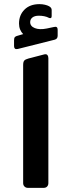

<svg xmlns="http://www.w3.org/2000/svg" viewBox="-20 -904 346 929"><path d="M115 5Q105 5 98.5 -1.5Q92 -8 92 -18V-589Q92 -605 97.5 -611Q103 -617 118 -621L191 -640Q204 -644 209 -638Q214 -632 214 -623V-18Q214 -8 208 -1.5Q202 5 191 5ZM66 -667Q56 -665 52 -669Q48 -673 48 -681V-709Q48 -720 52 -724.5Q56 -729 65 -731L92 -739Q83 -748 77.5 -761Q72 -774 72 -790Q72 -831 98.5 -857.5Q125 -884 171 -884Q185 -884 197.5 -881Q210 -878 217 -874Q230 -867 230 -856V-826Q230 -813 218 -817Q207 -823 194 -825.5Q181 -828 168 -828Q148 -828 137 -819.5Q126 -811 126 -797Q126 -777 148.5 -768Q171 -759 206 -766L239 -773Q250 -776 254.5 -772.5Q259 -769 259 -760V-731Q259 -716 245 -712Z"/></svg>

Font: Rubik SemiBold
Style: Regular
Weight: 600
Designer: Hubert and Fischer
Foundry: Hubert and Fischer
Version: Version 2.300;gftools[0.9.30]